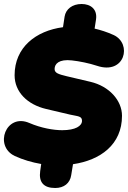

<svg xmlns="http://www.w3.org/2000/svg" viewBox="-28 -815 640 960"><path d="M295 -732 287 -679C151 -661 45 -578 45 -439C45 -355 109 -292 203 -270L322 -242C362 -233 382 -235 382 -211C382 -185 349 -164 283 -164C239 -164 177 -175 119 -200C2 -251 -60 -85 46 -35C87 -16 132 -3 178 5L173 40C165 96 190 125 248 125C292 125 322 101 328 61L337 6C474 -14 582 -92 582 -236C582 -313 518 -384 424 -406L305 -434C264 -444 245 -450 245 -470C245 -496 267 -520 331 -513C368 -509 418 -499 457 -486C597 -439 634 -597 540 -640C507 -655 475 -665 445 -672L452 -717C460 -769 425 -795 380 -795C333 -795 301 -769 295 -732Z"/></svg>

Font: SN Pro Black
Style: Italic
Weight: 900
Italic angle: -9°
Designer: Tobias Whetton
Foundry: Supernotes
Version: Version 1.001;Glyphs 3.2 (3249)